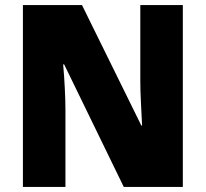

<svg xmlns="http://www.w3.org/2000/svg" viewBox="-20 -734 809 754"><path d="M698 0H466L232 -481H228Q232 -438 234.5 -387.5Q237 -337 237 -300V0H70V-714H302L535 -241H538Q536 -283 533.5 -331Q531 -379 531 -414V-714H698Z"/></svg>

Font: Noto Sans Sinhala UI SemiCondensed Black
Style: Regular
Weight: 900
Width: 4
Designer: Jelle Bosma - Monotype Design Team
Foundry: Monotype Imaging Inc.
Version: Version 2.006; ttfautohint (v1.8.4.7-5d5b)